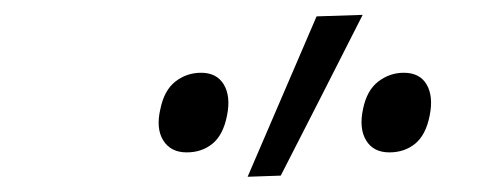

<svg xmlns="http://www.w3.org/2000/svg" viewBox="-20 -812 640 252"><path d="M305 -580Q328 -633 350.5 -685.8Q373 -738.5 395.5 -790.5L456 -792.5Q428.5 -738.5 402 -686.2Q375.5 -634 348.5 -581.5ZM225 -612Q204 -612 194.2 -627.8Q184.5 -643.5 190.5 -669Q195.5 -693.5 210.2 -705Q225 -716.5 244 -716.5Q264.5 -716.5 273.8 -701Q283 -685.5 278 -660.5Q273 -635 259 -623.5Q245 -612 225 -612ZM491 -612Q470 -612 460.5 -627.8Q451 -643.5 456.5 -669Q461.5 -693.5 476.5 -705Q491.5 -716.5 510 -716.5Q531 -716.5 540 -701Q549 -685.5 544 -660.5Q539 -635 525 -623.5Q511 -612 491 -612Z"/></svg>

Font: Commissioner Light
Style: Italic
Weight: 300
Italic angle: -12°
Designer: Kostas Bartsokas
Foundry: Kostas Bartsokas
Version: Version 1.000; ttfautohint (v1.8.3)